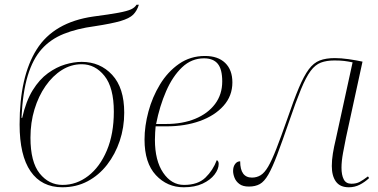

<svg xmlns="http://www.w3.org/2000/svg" viewBox="-20 -783 1600 813"><path d="M244 10Q156 10 109.5 -57.5Q63 -125 63 -256Q63 -459 135.5 -574Q208 -689 375 -713Q444 -722 481.5 -729Q519 -736 535 -743.5Q551 -751 558 -763H568Q560 -737 544 -721Q528 -705 490.5 -694Q453 -683 381 -672Q306 -662 250 -639.5Q194 -617 156.5 -575Q119 -533 97.5 -462.5Q76 -392 71 -284H74Q90 -355 118.5 -401Q147 -447 183 -473Q219 -499 256 -510Q293 -521 326 -521Q404 -521 455 -466Q506 -411 506 -306Q506 -243 487 -186.5Q468 -130 433.5 -85.5Q399 -41 351 -15.5Q303 10 244 10ZM245 0Q304 0 353.5 -38Q403 -76 432.5 -146Q462 -216 462 -310Q462 -412 422.5 -461.5Q383 -511 326 -511Q281 -511 242 -486.5Q203 -462 173 -419Q143 -376 126 -320Q109 -264 109 -200Q109 -97 148 -48.5Q187 0 245 0Z M758 10Q688 10 640 -41.5Q592 -93 592 -192Q592 -249 608.5 -310.5Q625 -372 657.5 -425.5Q690 -479 738 -512.5Q786 -546 848 -546Q903 -546 933.5 -516.5Q964 -487 964 -434Q964 -377 926.5 -335Q889 -293 826 -270.5Q763 -248 685 -248H639Q638 -241 637 -222Q636 -203 636 -191Q636 -103 671 -51.5Q706 0 759 0Q818 0 850 -31Q882 -62 898 -105Q906 -101 906 -89Q906 -67 888.5 -44Q871 -21 838 -5.5Q805 10 758 10ZM683 -258Q753 -258 806.5 -280Q860 -302 890.5 -342.5Q921 -383 921 -438Q921 -490 902 -513Q883 -536 844 -536Q791 -536 751 -498Q711 -460 683.5 -397Q656 -334 641 -258Z M1457 10Q1420 10 1402.5 -14Q1385 -38 1385 -80Q1385 -105 1389.5 -133Q1394 -161 1402 -194L1473 -519Q1453 -523 1437 -525Q1421 -527 1396 -527Q1363 -527 1339 -518Q1315 -509 1295.5 -483Q1276 -457 1254.5 -405Q1233 -353 1204 -268Q1174 -181 1153.5 -127Q1133 -73 1116 -43.5Q1099 -14 1080 -3.5Q1061 7 1034 7Q1008 7 993.5 -4Q979 -15 973 -30.5Q967 -46 967 -59Q967 -77 975.5 -88.5Q984 -100 997 -100Q997 -31 1047 -31Q1067 -31 1083.5 -41Q1100 -51 1115.5 -77.5Q1131 -104 1150 -152.5Q1169 -201 1196 -278Q1224 -360 1245.5 -411Q1267 -462 1287.5 -489.5Q1308 -517 1334 -527Q1360 -537 1398 -537Q1424 -537 1456 -532.5Q1488 -528 1515 -522L1445 -200Q1439 -171 1432.5 -135.5Q1426 -100 1426 -73Q1426 -42 1435.5 -23.5Q1445 -5 1468 -5Q1489 -5 1503.5 -13Q1518 -21 1538 -36L1543 -29Q1525 -12 1503.5 -1Q1482 10 1457 10Z"/></svg>

Font: Noto Serif Display ExtraLight
Style: Italic
Weight: 200
Italic angle: -12°
Designer: Monotype Design Team
Foundry: Monotype Imaging Inc.
Version: Version 2.009